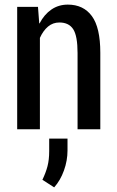

<svg xmlns="http://www.w3.org/2000/svg" viewBox="-20 -558 507 829"><path d="M144 -528.3 149.4 -457H150.9Q170.9 -495.6 201.9 -516.8Q232.9 -538.1 272.9 -538.1Q340.3 -538.1 376.7 -488.5Q413.1 -439 413.1 -330.1V0H314.9V-329.1Q314.9 -402.8 296.1 -431.9Q277.3 -460.9 236.3 -460.9Q208.5 -460.9 187.5 -443.4Q166.5 -425.8 152.3 -394.5V0H54.2V-528.3ZM271.5 91.8Q271.5 135.3 256.1 178.2Q240.7 221.2 213.9 251L163.1 218.3Q177.7 188 185.1 159.7Q192.4 131.3 192.4 94.7V40.5H271.5Z"/></svg>

Font: Franco
Style: Regular
Weight: 400
Designer: Google
Version: Version 1.200311; 2013